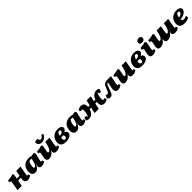

<svg xmlns="http://www.w3.org/2000/svg" viewBox="858 -3379 6062 6062"><g transform="rotate(-45 3889.5 -348.0)"><path d="M33 0 82 -262Q89 -298 88.5 -317.5Q88 -337 75 -344Q62 -351 30 -351Q30 -369 33 -389.5Q36 -410 43 -426Q105 -428 163.5 -438Q222 -448 271 -467Q291 -457 298 -440Q305 -423 302 -402L277 -272H401L436 -458H629L582 -205Q574 -161 572 -139Q570 -117 573.5 -110.5Q577 -104 585 -104Q595 -104 614 -118Q625 -109 635 -89.5Q645 -70 646 -52Q613 -20 571.5 -5.5Q530 9 493 9Q421 9 393.5 -39.5Q366 -88 383 -178L387 -201Q354 -201 323 -200Q292 -199 263 -195L226 0Z M1223 -467Q1244 -451 1250 -430.5Q1256 -410 1249 -379L1204 -184Q1192 -133 1193.5 -118.5Q1195 -104 1208 -104Q1215 -104 1222 -107Q1229 -110 1239 -118Q1249 -108 1259 -88.5Q1269 -69 1271 -52Q1238 -20 1200 -5.5Q1162 9 1115 9Q1072 9 1048.5 -7.5Q1025 -24 1018 -51Q1011 -78 1015 -110Q1018 -130 1022 -146Q1026 -162 1035 -187H1032Q996 -84 946.5 -37.5Q897 9 829 9Q776 9 745.5 -14.5Q715 -38 702 -75Q689 -112 689 -154Q689 -196 696 -232Q709 -296 743.5 -349Q778 -402 840.5 -434.5Q903 -467 999 -467Q1034 -467 1062.5 -462.5Q1091 -458 1114 -450Q1173 -455 1223 -467ZM901 -264Q871 -124 924 -124Q941 -124 962.5 -142.5Q984 -161 1005 -207.5Q1026 -254 1042 -336L1053 -382Q1041 -387 1022.5 -390Q1004 -393 993 -393Q954 -393 933.5 -356.5Q913 -320 901 -264Z M1442 9Q1404 9 1378.5 -9Q1353 -27 1347 -72.5Q1341 -118 1360 -202Q1372 -255 1377 -285Q1382 -315 1378 -329Q1374 -343 1360 -347.5Q1346 -352 1320 -353Q1320 -370 1323 -390Q1326 -410 1333 -426Q1392 -428 1450 -438Q1508 -448 1556 -467Q1571 -458 1578.5 -448Q1586 -438 1587 -420Q1588 -402 1582.5 -370Q1577 -338 1565 -285Q1553 -228 1551.5 -199Q1550 -170 1558.5 -159.5Q1567 -149 1582 -149Q1603 -149 1628.5 -174Q1654 -199 1679 -255Q1704 -311 1721 -405L1731 -458H1920L1875 -205Q1867 -160 1865 -138Q1863 -116 1866.5 -109Q1870 -102 1878 -102Q1889 -102 1908 -117Q1919 -108 1928.5 -89Q1938 -70 1939 -52Q1907 -21 1864.5 -6Q1822 9 1778 9Q1726 9 1700 -8Q1674 -25 1667.5 -51.5Q1661 -78 1667 -108Q1669 -119 1673 -131Q1677 -143 1683 -156H1682Q1644 -79 1580.5 -35Q1517 9 1442 9ZM1648 -517Q1598 -517 1561.5 -537.5Q1525 -558 1507.5 -594Q1490 -630 1495 -674Q1549 -705 1636 -693Q1633 -658 1643.5 -634.5Q1654 -611 1688 -611Q1754 -611 1805 -705Q1824 -702 1842 -691Q1860 -680 1867 -669Q1832 -596 1773.5 -556.5Q1715 -517 1648 -517Z M2200 9Q2127 9 2080.5 -11Q2034 -31 2010.5 -65.5Q1987 -100 1983 -143.5Q1979 -187 1989 -234Q2004 -301 2042.5 -353.5Q2081 -406 2142.5 -436.5Q2204 -467 2288 -467Q2346 -467 2382 -453.5Q2418 -440 2436.5 -419.5Q2455 -399 2459.5 -376.5Q2464 -354 2459 -336Q2444 -284 2369 -244Q2402 -238 2422.5 -218Q2443 -198 2450.5 -171Q2458 -144 2451 -116Q2441 -75 2403 -47Q2365 -19 2311.5 -5Q2258 9 2200 9ZM2287 -395Q2247 -395 2224 -357.5Q2201 -320 2189 -269Q2254 -272 2287 -287.5Q2320 -303 2330 -333Q2338 -359 2326.5 -377Q2315 -395 2287 -395ZM2299 -129Q2304 -160 2291 -180Q2278 -200 2266 -207Q2223 -198 2177 -196Q2170 -135 2184 -101.5Q2198 -68 2232 -68Q2251 -68 2272.5 -81Q2294 -94 2299 -129Z M3062 -467Q3083 -451 3089 -430.5Q3095 -410 3088 -379L3043 -184Q3031 -133 3032.5 -118.5Q3034 -104 3047 -104Q3054 -104 3061 -107Q3068 -110 3078 -118Q3088 -108 3098 -88.5Q3108 -69 3110 -52Q3077 -20 3039 -5.5Q3001 9 2954 9Q2911 9 2887.5 -7.5Q2864 -24 2857 -51Q2850 -78 2854 -110Q2857 -130 2861 -146Q2865 -162 2874 -187H2871Q2835 -84 2785.5 -37.5Q2736 9 2668 9Q2615 9 2584.5 -14.5Q2554 -38 2541 -75Q2528 -112 2528 -154Q2528 -196 2535 -232Q2548 -296 2582.5 -349Q2617 -402 2679.5 -434.5Q2742 -467 2838 -467Q2873 -467 2901.5 -462.5Q2930 -458 2953 -450Q3012 -455 3062 -467ZM2740 -264Q2710 -124 2763 -124Q2780 -124 2801.5 -142.5Q2823 -161 2844 -207.5Q2865 -254 2881 -336L2892 -382Q2880 -387 2861.5 -390Q2843 -393 2832 -393Q2793 -393 2772.5 -356.5Q2752 -320 2740 -264Z M3222 9Q3182 9 3156.5 -2.5Q3131 -14 3116 -29Q3138 -75 3139 -118Q3161 -124 3182.5 -125Q3204 -126 3228 -120Q3227 -98 3228.5 -83.5Q3230 -69 3238 -69Q3248 -69 3258 -91Q3268 -113 3277 -148Q3286 -183 3292 -220Q3303 -282 3298.5 -321Q3294 -360 3262 -360Q3242 -360 3226 -340Q3195 -365 3180 -408Q3209 -440 3248.5 -453.5Q3288 -467 3326 -467Q3384 -467 3417 -442.5Q3450 -418 3462 -376Q3474 -334 3469 -280H3540L3580 -458H3766L3726 -280H3794Q3824 -371 3883.5 -419Q3943 -467 4020 -467Q4061 -467 4086 -455.5Q4111 -444 4126 -429Q4104 -383 4103 -340Q4081 -334 4059.5 -333Q4038 -332 4014 -338Q4016 -360 4014 -374.5Q4012 -389 4004 -389Q3995 -389 3985 -367Q3975 -345 3966 -310.5Q3957 -276 3950 -238Q3940 -177 3944 -137.5Q3948 -98 3980 -98Q4000 -98 4016 -118Q4047 -93 4062 -50Q4033 -18 3993.5 -4.5Q3954 9 3916 9Q3855 9 3821 -18.5Q3787 -46 3777 -93Q3767 -140 3775 -199Q3757 -199 3740 -199Q3723 -199 3707 -199L3662 0H3476L3521 -198Q3484 -197 3453 -196Q3425 -96 3363.5 -43.5Q3302 9 3222 9Z M4527 9Q4455 9 4426.5 -39.5Q4398 -88 4417 -178L4460 -383Q4434 -382 4417 -367.5Q4400 -353 4385 -319Q4370 -285 4351 -227Q4326 -149 4304.5 -97.5Q4283 -46 4255 -20Q4227 6 4179 6Q4136 6 4117.5 -10Q4099 -26 4091 -40Q4089 -94 4118 -147Q4133 -141 4151.5 -138Q4170 -135 4181 -135Q4210 -135 4227 -153Q4244 -171 4257.5 -204Q4271 -237 4287 -282Q4309 -341 4332 -380Q4355 -419 4393.5 -438.5Q4432 -458 4500 -458H4667L4616 -205Q4603 -141 4604.5 -122.5Q4606 -104 4618 -104Q4623 -104 4629.5 -106.5Q4636 -109 4648 -118Q4659 -109 4669 -89.5Q4679 -70 4680 -52Q4647 -20 4605.5 -5.5Q4564 9 4527 9Z M4851 9Q4813 9 4787.5 -9Q4762 -27 4756 -72.5Q4750 -118 4769 -202Q4781 -255 4786 -285Q4791 -315 4787 -329Q4783 -343 4769 -347.5Q4755 -352 4729 -353Q4729 -370 4732 -390Q4735 -410 4742 -426Q4801 -428 4859 -438Q4917 -448 4965 -467Q4980 -458 4987.5 -448Q4995 -438 4996 -420Q4997 -402 4991.5 -370Q4986 -338 4974 -285Q4962 -228 4960.5 -199Q4959 -170 4967.5 -159.5Q4976 -149 4991 -149Q5012 -149 5037.5 -174Q5063 -199 5088 -255Q5113 -311 5130 -405L5140 -458H5329L5284 -205Q5276 -160 5274 -138Q5272 -116 5275.5 -109Q5279 -102 5287 -102Q5298 -102 5317 -117Q5328 -108 5337.5 -89Q5347 -70 5348 -52Q5316 -21 5273.5 -6Q5231 9 5187 9Q5135 9 5109 -8Q5083 -25 5076.5 -51.5Q5070 -78 5076 -108Q5078 -119 5082 -131Q5086 -143 5092 -156H5091Q5053 -79 4989.5 -35Q4926 9 4851 9Z M5609 9Q5536 9 5489.5 -11Q5443 -31 5419.5 -65.5Q5396 -100 5392 -143.5Q5388 -187 5398 -234Q5413 -301 5451.5 -353.5Q5490 -406 5551.5 -436.5Q5613 -467 5697 -467Q5755 -467 5791 -453.5Q5827 -440 5845.5 -419.5Q5864 -399 5868.5 -376.5Q5873 -354 5868 -336Q5853 -284 5778 -244Q5811 -238 5831.5 -218Q5852 -198 5859.5 -171Q5867 -144 5860 -116Q5850 -75 5812 -47Q5774 -19 5720.5 -5Q5667 9 5609 9ZM5696 -395Q5656 -395 5633 -357.5Q5610 -320 5598 -269Q5663 -272 5696 -287.5Q5729 -303 5739 -333Q5747 -359 5735.5 -377Q5724 -395 5696 -395ZM5708 -129Q5713 -160 5700 -180Q5687 -200 5675 -207Q5632 -198 5586 -196Q5579 -135 5593 -101.5Q5607 -68 5641 -68Q5660 -68 5681.5 -81Q5703 -94 5708 -129Z M6077 9Q6020 9 5994.5 -14Q5969 -37 5967 -77.5Q5965 -118 5976 -172L5995 -262Q6003 -298 6002.5 -317.5Q6002 -337 5988.5 -344Q5975 -351 5943 -351Q5943 -369 5946 -389.5Q5949 -410 5956 -426Q6077 -429 6174 -467Q6196 -455 6206.5 -434Q6217 -413 6209 -371L6173 -184Q6163 -133 6164 -118.5Q6165 -104 6176 -104Q6182 -104 6190 -107Q6198 -110 6208 -118Q6218 -108 6228 -88.5Q6238 -69 6240 -52Q6207 -20 6164 -5.5Q6121 9 6077 9ZM6104 -510Q6059 -510 6035.5 -536.5Q6012 -563 6018 -606Q6024 -647 6056.5 -668.5Q6089 -690 6143 -690Q6186 -690 6211.5 -663Q6237 -636 6229 -592Q6215 -510 6104 -510Z M6413 9Q6375 9 6349.5 -8Q6324 -25 6317.5 -70.5Q6311 -116 6330 -201Q6342 -254 6347 -284Q6352 -314 6348 -327.5Q6344 -341 6329.5 -345.5Q6315 -350 6289 -351Q6289 -369 6292 -389.5Q6295 -410 6302 -426Q6364 -428 6422.5 -438Q6481 -448 6530 -467Q6545 -458 6552.5 -447.5Q6560 -437 6561 -419.5Q6562 -402 6556.5 -371Q6551 -340 6540 -288Q6528 -231 6526.5 -202Q6525 -173 6533.5 -163Q6542 -153 6557 -153Q6578 -153 6603.5 -177.5Q6629 -202 6653.5 -258Q6678 -314 6695 -408L6704 -458H6897L6865 -288Q6854 -231 6853 -202Q6852 -173 6860.5 -163Q6869 -153 6884 -153Q6903 -153 6928 -177.5Q6953 -202 6977.5 -258Q7002 -314 7019 -408L7028 -458H7221L7177 -205Q7169 -161 7167 -139Q7165 -117 7168.5 -110.5Q7172 -104 7180 -104Q7190 -104 7209 -118Q7220 -109 7230 -89.5Q7240 -70 7241 -52Q7208 -20 7165 -5.5Q7122 9 7078 9Q7025 9 6998.5 -8Q6972 -25 6965.5 -51.5Q6959 -78 6965 -108Q6967 -119 6970.5 -131Q6974 -143 6980 -156H6979Q6941 -78 6877.5 -34.5Q6814 9 6740 9Q6707 9 6683 -3Q6659 -15 6648.5 -47Q6638 -79 6646 -138Q6606 -68 6545 -29.5Q6484 9 6413 9Z M7487 9Q7419 9 7376 -10.5Q7333 -30 7311.5 -64.5Q7290 -99 7286 -142.5Q7282 -186 7291 -234Q7305 -304 7346 -356.5Q7387 -409 7450 -438Q7513 -467 7592 -467Q7684 -467 7728.5 -430Q7773 -393 7762 -336Q7755 -302 7722 -266Q7689 -230 7630 -203.5Q7571 -177 7488 -173Q7491 -139 7509.5 -118.5Q7528 -98 7568 -98Q7601 -98 7630 -108Q7659 -118 7680 -129Q7691 -110 7695 -91Q7699 -72 7697 -47Q7651 -16 7604 -3.5Q7557 9 7487 9ZM7497 -271Q7495 -260 7493 -250Q7551 -255 7588.5 -277.5Q7626 -300 7632 -333Q7644 -395 7590 -395Q7562 -395 7535.5 -366Q7509 -337 7497 -271Z"/></g></svg>

Font: Vollkorn Black
Style: Italic
Weight: 900
Italic angle: -11°
Designer: Friedrich Althausen
Foundry: Friedrich Althausen
Version: Version 5.000; ttfautohint (v1.8.3)